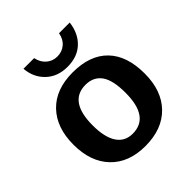

<svg xmlns="http://www.w3.org/2000/svg" viewBox="-202 -870 1015 1015"><g transform="rotate(-45 305.5 -362.5)"><path d="M571.8 -264.6Q571.8 -136.2 500.5 -63.2Q429.2 9.8 303.2 9.8Q179.7 9.8 109.4 -63.5Q39.1 -136.7 39.1 -264.6Q39.1 -392.1 109.4 -465.1Q179.7 -538.1 306.2 -538.1Q435.5 -538.1 503.7 -467.5Q571.8 -397 571.8 -264.6ZM428.2 -264.6Q428.2 -358.9 397.5 -401.4Q366.7 -443.8 308.1 -443.8Q183.1 -443.8 183.1 -264.6Q183.1 -176.3 213.6 -130.1Q244.1 -84 301.8 -84Q428.2 -84 428.2 -264.6ZM308.1 -577.6Q234.4 -577.6 188 -622.1Q141.6 -666.5 136.2 -735.4H215.8Q223.6 -697.8 249 -676Q274.4 -654.3 309.1 -654.3Q343.8 -654.3 369.4 -675.5Q395 -696.8 401.9 -735.4H481.9Q473.1 -663.1 428 -620.4Q382.8 -577.6 308.1 -577.6Z"/></g></svg>

Font: Arial
Style: Bold
Weight: 700
Designer: Steve Matteson
Foundry: Ascender Corporation
Version: Version 2.00.3